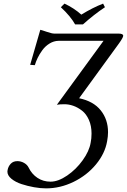

<svg xmlns="http://www.w3.org/2000/svg" viewBox="-20 -832 702 1063"><path d="M280.8 -646H636.2Q662.1 -646 662.1 -633.8Q662.1 -624 638.2 -590.8L418 -288.1Q497.6 -271.5 537.8 -220.9Q578.1 -170.4 578.1 -100.1Q578.1 -77.6 573.2 -50.8Q561.5 17.6 511.5 78.1Q461.4 138.7 387.5 174.8Q313.5 210.9 234.9 210.9Q204.6 210.9 168.7 204.6Q132.8 198.2 99.4 187.3Q65.9 176.3 43.5 158Q21 139.6 21 118.2Q21 112.8 22 109.9Q25.4 89.8 39.1 75Q52.7 60.1 76.2 60.1Q95.7 60.1 113 69.8Q130.4 79.6 138.2 95.2Q155.8 131.8 187.5 152.8Q219.2 173.8 259.8 173.8Q302.2 173.8 351.8 139.9Q401.4 106 437.7 55.4Q474.1 4.9 481.9 -42Q486.8 -64.5 486.8 -92.8Q486.8 -135.3 472.2 -168.2Q457.5 -201.2 434.3 -219.2Q411.1 -237.3 386.2 -246.1Q361.3 -254.9 336.9 -254.9Q310.1 -254.9 294.9 -252L553.2 -606H304.2Q277.8 -605.5 254.4 -591.1Q231 -576.7 214.8 -554.7Q198.7 -532.7 188.5 -511.5Q178.2 -490.2 172.9 -471.2L147 -473.1L203.1 -667Q210.9 -665.5 239 -655.8Q267.1 -646 280.8 -646ZM396 -696.8Q370.6 -742.2 316.9 -792L336.9 -812Q390.1 -787.1 430.2 -751Q493.7 -790 550.8 -812L561 -792Q502 -752.9 439 -696.8Z"/></svg>

Font: Linux Libertine G
Style: Italic
Weight: 400
Italic angle: -12°
Designer: Philipp H. Poll
Foundry: Philipp H. Poll
Version: Version 5.1.3